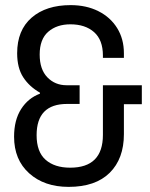

<svg xmlns="http://www.w3.org/2000/svg" viewBox="-20 -718 587 750"><path d="M464 -510V-492H382V-501Q382 -562 347.5 -592.5Q313 -623 255 -623Q202 -623 168.5 -594Q135 -565 135 -505Q135 -447 165 -416Q195 -385 240 -385H291V-312H242Q123 -312 123 -190Q123 -125 158 -94Q193 -63 254 -63Q382 -63 382 -191V-385H534V-311H464V-194Q464 -98 408.5 -43Q353 12 248 12Q153 12 94 -41Q35 -94 35 -184Q35 -249 62.5 -292Q90 -335 136 -352V-356Q94 -380 70.5 -416.5Q47 -453 47 -510Q47 -600 103.5 -649Q160 -698 256 -698Q317 -698 364 -674.5Q411 -651 437.5 -608.5Q464 -566 464 -510Z"/></svg>

Font: Archivo Narrow
Style: Regular
Weight: 400
Designer: Hector Gatti
Foundry: Omnibus-Type
Version: Version 1.003